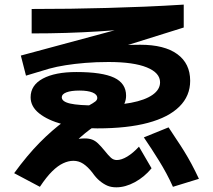

<svg xmlns="http://www.w3.org/2000/svg" viewBox="-20 -801 920 829"><path d="M378.9 -55.6Q358.9 -81.1 339.4 -93.9Q320 -106.7 296.7 -106.7Q275.6 -106.7 252.8 -96.1Q230 -85.6 205.6 -61.7Q181.1 -37.8 152.2 5.6L41.1 -53.3Q97.8 -131.1 151.7 -185.6Q205.6 -240 256.7 -277.2Q307.8 -314.4 357.8 -342.2Q384.4 -356.7 392.2 -363.3Q400 -370 400 -377.8Q400 -393.3 379.4 -401.7Q358.9 -410 323.3 -410Q286.7 -410 266.7 -402.2Q246.7 -394.4 246.7 -381.1Q246.7 -362.2 282.8 -353.9Q318.9 -345.6 400 -345.6Q484.4 -345.6 545.6 -357.2Q606.7 -368.9 638.9 -391.7Q671.1 -414.4 671.1 -445.6Q671.1 -486.7 613.9 -510Q556.7 -533.3 448.9 -533.3Q394.4 -533.3 348.3 -529.4Q302.2 -525.6 263.3 -519.4Q224.4 -513.3 192.2 -504.4L92.2 -474.4L70 -561.1L544.4 -688.9L553.3 -676.7Q480 -670 408.9 -665.6Q337.8 -661.1 265.6 -658.9Q193.3 -656.7 116.7 -656.7V-762.2Q203.3 -762.2 283.3 -763.3Q363.3 -764.4 442.8 -766.7Q522.2 -768.9 603.9 -772.2Q685.6 -775.6 773.3 -781.1V-682.2L407.8 -567.8L402.2 -596.7Q451.1 -602.2 495.6 -605Q540 -607.8 585.6 -607.8Q690 -607.8 745.6 -567.2Q801.1 -526.7 801.1 -452.2Q801.1 -386.7 754.4 -340.6Q707.8 -294.4 618.9 -270.6Q530 -246.7 400 -246.7Q315.6 -246.7 250.6 -264.4Q185.6 -282.2 148.9 -311.7Q112.2 -341.1 112.2 -381.1Q112.2 -433.3 165 -461.7Q217.8 -490 310 -490Q421.1 -490 472.8 -465.6Q524.4 -441.1 524.4 -387.8Q524.4 -353.3 497.8 -325Q471.1 -296.7 418.9 -273.3Q386.7 -257.8 347.2 -225.6Q307.8 -193.3 261.1 -143.3L235.6 -175.6Q268.9 -190 295.6 -196.7Q322.2 -203.3 345.6 -203.3Q364.4 -203.3 377.8 -198.3Q391.1 -193.3 403.3 -181.7Q415.6 -170 431.1 -151.1Q447.8 -130 458.9 -120Q470 -110 484.4 -110Q504.4 -110 529.4 -125Q554.4 -140 580 -167.8L634.4 -74.4Q603.3 -36.7 562.2 -14.4Q521.1 7.8 482.2 7.8Q460 7.8 443.3 0.6Q426.7 -6.7 410.6 -20Q394.4 -33.3 378.9 -55.6ZM726.7 5.6Q713.3 -24.4 698.3 -52.2Q683.3 -80 667.2 -106.1Q651.1 -132.2 634.4 -157.8Q617.8 -183.3 601.1 -207.8L707.8 -251.1Q725.6 -223.3 742.2 -198.9Q758.9 -174.4 775 -148.3Q791.1 -122.2 806.7 -93.3Q822.2 -64.4 838.9 -28.9Z"/></svg>

Font: Paperlogy 7 Bold
Style: Regular
Weight: 700
Designer: redesigned by Lee Juim, glyphs from Gmarket Sans & Montserrat
Foundry: PT&
Version: Version 1.001